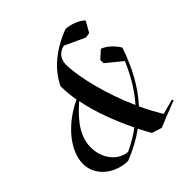

<svg xmlns="http://www.w3.org/2000/svg" viewBox="-195 -857 1016 1016"><g transform="rotate(-45 313.5 -349.0)"><path d="M384 -2 440 16 491 -5 588 -43 584 -52 499 -29C476 -68 454 -109 435 -150C503 -224 555 -318 593 -432C571 -468 540 -496 508 -508L464 -468V-444L552 -372C517 -290 476 -223 427 -168C360 -318 323 -471 318 -567C315 -623 343 -649 381 -658L494 -606L523 -610L557 -670C542 -691 486 -714 449 -714C339 -672 259 -606 217 -519C217 -484 221 -447 227 -409C100 -350 10 -241 10 -144C10 -57 89 12 190 14C249 -9 301 -37 347 -71C359 -48 371 -25 384 -2ZM101 -176C101 -248 140 -315 231 -393C250 -296 289 -191 339 -88C305 -63 267 -40 224 -20C154 -26 101 -93 101 -176Z"/></g></svg>

Font: Mazius Display Extra italic
Style: Regular
Weight: 400
Italic angle: -17°
Designer: Alberto Casagrande & Collletttivo
Foundry: Collletttivo
Version: Version 2.000;Glyphs 3.2 (3217)